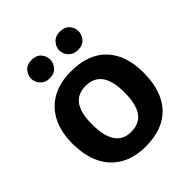

<svg xmlns="http://www.w3.org/2000/svg" viewBox="-199 -830 977 977"><g transform="rotate(-45 289.0 -341.5)"><path d="M286 20Q208 20 151 -12Q94 -44 63.5 -105.5Q33 -167 33 -255Q33 -338 63.5 -397.5Q94 -457 151 -488.5Q208 -520 287 -520Q413 -520 479 -450Q545 -380 545 -255Q545 -123 479 -51.5Q413 20 286 20ZM287 -85Q347 -85 376 -126.5Q405 -168 405 -253Q405 -334 376 -374.5Q347 -415 288 -415Q230 -415 201.5 -375.5Q173 -336 173 -253Q173 -169 201.5 -127Q230 -85 287 -85ZM118 -637Q118 -661 135.5 -682Q153 -703 188 -703Q221 -703 238.5 -683Q256 -663 256 -637Q256 -613 238.5 -592Q221 -571 188 -571Q165 -571 149.5 -581Q134 -591 126 -606.5Q118 -622 118 -637ZM321 -637Q321 -661 339 -682Q357 -703 391 -703Q425 -703 442.5 -683Q460 -663 460 -637Q460 -613 442.5 -592Q425 -571 391 -571Q369 -571 353 -581Q337 -591 329 -606.5Q321 -622 321 -637Z"/></g></svg>

Font: Moderustic SemiBold
Style: Regular
Weight: 600
Designer: Tural Alisoy
Foundry: TAFT Foundry
Version: Version 2.120